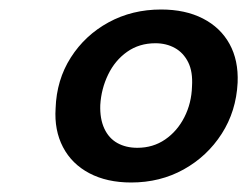

<svg xmlns="http://www.w3.org/2000/svg" viewBox="-20 -732 520 404"><path d="M256 -348Q205 -348 168 -367.5Q131 -387 112.5 -422.5Q94 -458 97 -504Q99 -564 129 -611Q159 -658 208.5 -685Q258 -712 319 -712Q370 -712 407 -693Q444 -674 463 -639.5Q482 -605 480 -558Q477 -498 446.5 -450.5Q416 -403 366.5 -375.5Q317 -348 256 -348ZM269 -421Q302 -421 327.5 -438.5Q353 -456 368 -485.5Q383 -515 384 -550Q386 -581 376 -601Q366 -621 348 -631Q330 -641 307 -641Q273 -641 247.5 -623Q222 -605 207.5 -575Q193 -545 191 -511Q190 -482 199.5 -461.5Q209 -441 227 -431Q245 -421 269 -421Z"/></svg>

Font: DM Sans SemiBold
Style: Italic
Weight: 600
Italic angle: -10°
Designer: Colophon Foundry, Jonny Pinhorn
Foundry: Colophon Foundry
Version: Version 4.004;gftools[0.9.30]